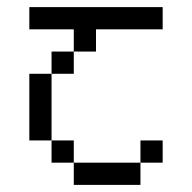

<svg xmlns="http://www.w3.org/2000/svg" viewBox="-20 -395 540 540"><path d="M437.5 62.5V0H375V62.5H187.5V125H375V62.5ZM437.5 -312.5V-375H62.5V-312.5H187.5V-250H125V-187.5H62.5V0H125V62.5H187.5V0H125V-187.5H187.5V-250H250V-312.5Z"/></svg>

Font: CalcUnifontExMono
Style: Regular
Weight: 500
Version: Version 15.0.06